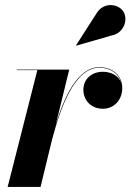

<svg xmlns="http://www.w3.org/2000/svg" viewBox="-20 -733 512 753"><path d="M418.5 -594C466.5 -603.5 484 -657 463 -689C444.5 -717 387.5 -728 358.5 -680.5L278 -555L279 -554ZM126.5 -458 10 0H139L184.5 -187C216 -305 271 -467.5 369.5 -467.5C413.5 -467.5 445.5 -444 455 -409C445 -436 416 -451.5 383.5 -451.5C339.5 -451.5 307 -423 307 -381C307 -338 339 -306.5 383 -306.5C428.5 -306.5 459.5 -342 459.5 -387.5C459.5 -435.5 422.5 -469.5 369.5 -469.5C285 -469.5 232 -353.5 199 -245L251.5 -460H45.5V-458Z"/></svg>

Font: Bodoni* 96pt
Style: Bold Italic
Weight: 700
Italic angle: -13°
Version: Version 2.3